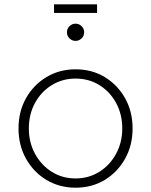

<svg xmlns="http://www.w3.org/2000/svg" viewBox="-20 -860 702 892"><path d="M331 12Q407 12 466.5 -24Q526 -60 561 -122.5Q596 -185 596 -263Q596 -342 561 -404Q526 -466 466.5 -502Q407 -538 331 -538Q256 -538 196 -502Q136 -466 101 -404Q66 -342 66 -263Q66 -185 101 -122.5Q136 -60 196 -24Q256 12 331 12ZM331 -31Q270 -31 221 -61.5Q172 -92 143 -145Q114 -198 114 -263Q114 -329 142.5 -381.5Q171 -434 220.5 -464.5Q270 -495 331 -495Q393 -495 442 -464.5Q491 -434 519.5 -381.5Q548 -329 548 -263Q548 -198 519 -145Q490 -92 441 -61.5Q392 -31 331 -31ZM231 -800H431V-840H231ZM331 -670Q347 -670 359 -681.5Q371 -693 371 -710Q371 -727 359 -738.5Q347 -750 331 -750Q315 -750 303 -738.5Q291 -727 291 -710Q291 -693 303 -681.5Q315 -670 331 -670Z"/></svg>

Font: Plus Jakarta Sans ExtraLight
Style: Regular
Weight: 200
Designer: Gumpita Rahayu
Foundry: Tokotype
Version: Version 2.004; ttfautohint (v1.8.3)